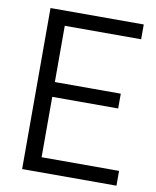

<svg xmlns="http://www.w3.org/2000/svg" viewBox="-83 -804 707 869"><g transform="rotate(10 270.0 -370.0)"><path d="M78.5 0V-740H507V-672H156V-413.5H459V-345.5H156V-68H512V0Z"/></g></svg>

Font: Encode Sans SemiCondensed SemiCondensed
Style: Regular
Weight: 400
Width: 4
Designer: Multiple Designers
Foundry: Impallari Type
Version: Version 3.000; ttfautohint (v1.8.3) -l 8 -r 50 -G 200 -x 14 